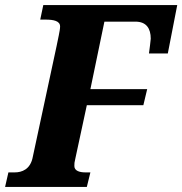

<svg xmlns="http://www.w3.org/2000/svg" viewBox="-37 -734 716 754"><path d="M-17 0H304L318 -57H298C278 -57 255 -62 255 -82C255 -92 255 -96 259 -112L304 -321H526L541 -384H318L373 -649H495C538 -649 555 -622 555 -582C555 -575 550 -541 548 -524H622L659 -714H133L121 -657H142C173 -657 199 -652 199 -630C199 -614 190 -579 185 -552L92 -119C83 -68 48 -57 21 -57H-4Z"/></svg>

Font: Noto Serif SemiCondensed Extra
Style: Italic
Weight: 800
Width: 4
Italic angle: -12°
Designer: Monotype Design Team
Foundry: Monotype Imaging Inc.
Version: Version 1.901